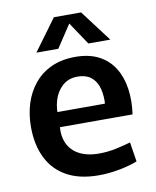

<svg xmlns="http://www.w3.org/2000/svg" viewBox="-83 -787 699 862"><g transform="rotate(-10 266.5 -356.0)"><path d="M298 11Q211 11 152.5 -21.5Q94 -54 64.5 -114Q35 -174 35 -256Q35 -312 50.5 -361.5Q66 -411 97.5 -449.5Q129 -488 176 -509.5Q223 -531 285 -531Q348 -531 392 -508Q436 -485 461.5 -444Q487 -403 495 -348.5Q503 -294 494 -232H104L172 -282Q155 -219 168 -175Q181 -131 219.5 -108Q258 -85 316 -85Q356 -85 395 -93.5Q434 -102 461 -110L475 -21Q439 -7 391.5 2Q344 11 298 11ZM105 -301H380Q381 -306 381 -310Q381 -314 381 -316Q381 -353 371 -381Q361 -409 338.5 -425.5Q316 -442 280 -442Q238 -442 210.5 -417Q183 -392 171.5 -353Q160 -314 165 -270ZM117 -580 222 -723H346L454 -580H354L285 -683L217 -580Z"/></g></svg>

Font: Murecho Thin Medium
Style: Regular
Weight: 500
Version: Version 1.010